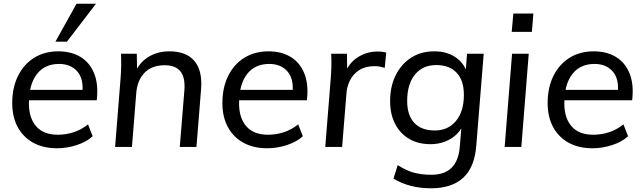

<svg xmlns="http://www.w3.org/2000/svg" viewBox="-20 -793 3474 1036"><path d="M480 -58Q448 -28 395 -10.5Q342 7 288 7Q213 7 159 -23Q105 -53 75.5 -107.5Q46 -162 46 -237Q46 -320 77 -383Q108 -446 164 -481Q220 -516 295 -516Q364 -516 414 -486Q464 -456 488 -397Q512 -338 502 -252H126L129 -308H453L424 -288Q433 -366 397.5 -407Q362 -448 299 -448Q221 -448 178.5 -392.5Q136 -337 136 -235Q136 -156 175.5 -111Q215 -66 292 -66Q336 -66 377.5 -79.5Q419 -93 455 -122ZM341 -568H279L393 -773H498Z M601 0 630 -362Q636 -432 633 -503H718L720 -400L708 -398Q730 -454 779.5 -485Q829 -516 894 -516Q985 -516 1029 -464Q1073 -412 1065 -312L1040 0H950L975 -307Q980 -375 953.5 -408Q927 -441 868 -441Q799 -441 759.5 -400Q720 -359 715 -288L692 0Z M1614 -58Q1582 -28 1529 -10.5Q1476 7 1422 7Q1347 7 1293 -23Q1239 -53 1209.5 -107.5Q1180 -162 1180 -237Q1180 -320 1211 -383Q1242 -446 1298 -481Q1354 -516 1429 -516Q1498 -516 1548 -486Q1598 -456 1622 -397Q1646 -338 1636 -252H1260L1263 -308H1587L1558 -288Q1567 -366 1531.5 -407Q1496 -448 1433 -448Q1355 -448 1312.5 -392.5Q1270 -337 1270 -235Q1270 -156 1309.5 -111Q1349 -66 1426 -66Q1470 -66 1511.5 -79.5Q1553 -93 1589 -122Z M1735 0 1764 -362Q1767 -397 1768 -432.5Q1769 -468 1767 -503H1852L1854 -378L1842 -397Q1862 -453 1910.5 -484Q1959 -515 2017 -515Q2031 -515 2042.5 -513.5Q2054 -512 2064 -509L2056 -427Q2043 -431 2030 -433.5Q2017 -436 2001 -436Q1951 -436 1918 -414.5Q1885 -393 1868 -358.5Q1851 -324 1849 -284L1826 0Z M2126 98Q2173 128 2214.5 139Q2256 150 2308 150Q2379 150 2417 112Q2455 74 2461 -2L2472 -135H2485Q2473 -97 2445.5 -70Q2418 -43 2381.5 -29Q2345 -15 2303 -15Q2237 -15 2188 -43.5Q2139 -72 2112 -124.5Q2085 -177 2085 -247Q2085 -327 2115 -387Q2145 -447 2198 -481.5Q2251 -516 2323 -516Q2392 -516 2439 -483.5Q2486 -451 2504 -392L2492 -396L2500 -503H2590L2550 -8Q2541 110 2479 166.5Q2417 223 2306 223Q2190 223 2103 171ZM2326 -89Q2398 -89 2440.5 -140.5Q2483 -192 2483 -281Q2483 -359 2444 -400.5Q2405 -442 2334 -442Q2261 -442 2219 -390.5Q2177 -339 2177 -248Q2177 -172 2215 -130.5Q2253 -89 2326 -89Z M2703 0 2743 -503H2833L2793 0ZM2750 -720H2858L2850 -621H2741Z M3369 -58Q3337 -28 3284 -10.5Q3231 7 3177 7Q3102 7 3048 -23Q2994 -53 2964.5 -107.5Q2935 -162 2935 -237Q2935 -320 2966 -383Q2997 -446 3053 -481Q3109 -516 3184 -516Q3253 -516 3303 -486Q3353 -456 3377 -397Q3401 -338 3391 -252H3015L3018 -308H3342L3313 -288Q3322 -366 3286.5 -407Q3251 -448 3188 -448Q3110 -448 3067.5 -392.5Q3025 -337 3025 -235Q3025 -156 3064.5 -111Q3104 -66 3181 -66Q3225 -66 3266.5 -79.5Q3308 -93 3344 -122Z"/></svg>

Font: Muli Medium
Style: Italic
Weight: 500
Italic angle: -4.541°
Designer: Vernon Adams
Foundry: Vernon Adams
Version: Version 2.100; ttfautohint (v1.8.1.43-b0c9)